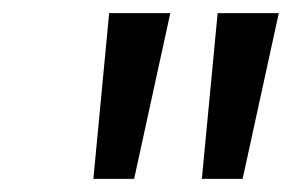

<svg xmlns="http://www.w3.org/2000/svg" viewBox="-20 -790 444 292"><path d="M184 -518H122L146 -770H239ZM349 -518H287L311 -770H404Z"/></svg>

Font: Bitter Pro Medium
Style: Italic
Weight: 500
Italic angle: -9°
Designer: Sol Matas, and Bitter project Authors
Foundry: Sol Matas
Version: Version 1.010